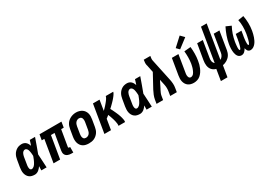

<svg xmlns="http://www.w3.org/2000/svg" viewBox="27 -1870 4446 3161"><g transform="rotate(-30 2250.0 -289.5)"><path d="M176 8Q148 8 121 1.5Q94 -5 73 -21.5Q52 -38 39 -61.5Q26 -85 20.5 -111.5Q15 -138 16.5 -166.5Q18 -195 22 -223L44 -353Q48 -377 55 -400Q62 -423 74.5 -445Q87 -467 105 -485Q123 -503 144.5 -515.5Q166 -528 190 -533Q214 -538 238 -538Q260 -538 280.5 -530Q301 -522 316 -507.5Q331 -493 341 -474.5Q351 -456 358 -436Q366 -459 373.5 -482.5Q381 -506 388 -530H488Q463 -461 439 -392Q415 -323 388 -254Q393 -191 395.5 -127Q398 -63 402 0H302Q303 -20 303 -39.5Q303 -59 304 -79Q292 -62 279 -46.5Q266 -31 249.5 -18.5Q233 -6 214 1Q195 8 176 8ZM176 -97Q190 -97 203 -104Q216 -111 226.5 -121Q237 -131 245 -143.5Q253 -156 260 -168.5Q267 -181 273 -194Q279 -207 284.5 -220Q290 -233 295 -246.5Q300 -260 305 -273Q305 -285 304 -297Q303 -309 302 -321Q301 -333 299 -345Q297 -357 294.5 -368.5Q292 -380 288 -391Q284 -402 277 -411.5Q270 -421 260 -427Q250 -433 238 -433Q222 -433 208 -422.5Q194 -412 186 -397.5Q178 -383 173.5 -367.5Q169 -352 166 -336L145 -206Q143 -195 141.5 -184.5Q140 -174 140 -163Q140 -152 141 -141Q142 -130 145.5 -120.5Q149 -111 157 -104Q165 -97 176 -97Z M871 8Q853 8 835.5 5.5Q818 3 802.5 -3.5Q787 -10 774 -21Q761 -32 754 -47.5Q747 -63 745.5 -80.5Q744 -98 747 -116L799 -425H730L659 0H534L604 -425H555L573 -530H990L973 -425H924L872 -116Q872 -112 872.5 -108.5Q873 -105 875 -102Q877 -99 881 -98Q885 -97 888 -97H905V8Z M1205 8Q1176 8 1147.5 2Q1119 -4 1095.5 -19Q1072 -34 1056 -57Q1040 -80 1032.5 -107Q1025 -134 1025 -164Q1025 -194 1030 -223L1052 -353Q1056 -379 1064.5 -403.5Q1073 -428 1088 -450.5Q1103 -473 1124.5 -490.5Q1146 -508 1170 -519Q1194 -530 1219.5 -535.5Q1245 -541 1271 -541Q1300 -541 1328 -533.5Q1356 -526 1379.5 -511Q1403 -496 1419.5 -473Q1436 -450 1443.5 -423Q1451 -396 1450.5 -366Q1450 -336 1445 -307L1423 -177Q1419 -151 1410.5 -126.5Q1402 -102 1387 -80Q1372 -58 1351 -40Q1330 -22 1306 -11Q1282 0 1256 4Q1230 8 1205 8ZM1208 -97Q1226 -97 1243.5 -104.5Q1261 -112 1273 -126.5Q1285 -141 1291.5 -158.5Q1298 -176 1301 -194L1323 -324Q1325 -336 1326 -348.5Q1327 -361 1325.5 -373Q1324 -385 1320.5 -396.5Q1317 -408 1309 -416.5Q1301 -425 1289.5 -429Q1278 -433 1266 -433Q1248 -433 1231 -425Q1214 -417 1202 -402.5Q1190 -388 1183.5 -371Q1177 -354 1174 -336L1153 -206Q1151 -194 1150 -181.5Q1149 -169 1150 -157Q1151 -145 1154.5 -134Q1158 -123 1165.5 -114Q1173 -105 1184 -101Q1195 -97 1208 -97Z M1501 0 1589 -530H1714L1682 -333Q1682 -333 1682 -333Q1682 -333 1682 -333V-334Q1693 -345 1704 -356Q1715 -367 1726 -378.5Q1737 -390 1747.5 -402Q1758 -414 1768 -426Q1778 -438 1787.5 -450Q1797 -462 1806 -475Q1815 -488 1822.5 -501.5Q1830 -515 1833 -530H1974Q1971 -513 1961.5 -497.5Q1952 -482 1941.5 -467.5Q1931 -453 1919 -439Q1907 -425 1895 -411.5Q1883 -398 1870 -385Q1857 -372 1844 -359Q1831 -346 1818 -333.5Q1805 -321 1791 -309Q1801 -291 1810 -273Q1819 -255 1827.5 -236.5Q1836 -218 1844.5 -199.5Q1853 -181 1860.5 -162Q1868 -143 1874.5 -123.5Q1881 -104 1886 -84Q1891 -64 1894.5 -42.5Q1898 -21 1894 0H1769Q1773 -21 1770 -42.5Q1767 -64 1763 -84.5Q1759 -105 1753 -125Q1747 -145 1740.5 -164.5Q1734 -184 1727 -203Q1720 -222 1712 -241Q1699 -230 1686 -219.5Q1673 -209 1659 -199L1626 0Z M2176 8Q2148 8 2121 1.5Q2094 -5 2073 -21.5Q2052 -38 2039 -61.5Q2026 -85 2020.5 -111.5Q2015 -138 2016.5 -166.5Q2018 -195 2022 -223L2044 -353Q2048 -377 2055 -400Q2062 -423 2074.5 -445Q2087 -467 2105 -485Q2123 -503 2144.5 -515.5Q2166 -528 2190 -533Q2214 -538 2238 -538Q2260 -538 2280.5 -530Q2301 -522 2316 -507.5Q2331 -493 2341 -474.5Q2351 -456 2358 -436Q2366 -459 2373.5 -482.5Q2381 -506 2388 -530H2488Q2463 -461 2439 -392Q2415 -323 2388 -254Q2393 -191 2395.5 -127Q2398 -63 2402 0H2302Q2303 -20 2303 -39.5Q2303 -59 2304 -79Q2292 -62 2279 -46.5Q2266 -31 2249.5 -18.5Q2233 -6 2214 1Q2195 8 2176 8ZM2176 -97Q2190 -97 2203 -104Q2216 -111 2226.5 -121Q2237 -131 2245 -143.5Q2253 -156 2260 -168.5Q2267 -181 2273 -194Q2279 -207 2284.5 -220Q2290 -233 2295 -246.5Q2300 -260 2305 -273Q2305 -285 2304 -297Q2303 -309 2302 -321Q2301 -333 2299 -345Q2297 -357 2294.5 -368.5Q2292 -380 2288 -391Q2284 -402 2277 -411.5Q2270 -421 2260 -427Q2250 -433 2238 -433Q2222 -433 2208 -422.5Q2194 -412 2186 -397.5Q2178 -383 2173.5 -367.5Q2169 -352 2166 -336L2145 -206Q2143 -195 2141.5 -184.5Q2140 -174 2140 -163Q2140 -152 2141 -141Q2142 -130 2145.5 -120.5Q2149 -111 2157 -104Q2165 -97 2176 -97Z M2492 0 2504 -74Q2511 -114 2526.5 -153Q2542 -192 2562 -230L2702 -487L2673 -627Q2672 -630 2671 -632Q2670 -634 2670 -636Q2665 -658 2666.5 -681Q2668 -704 2672 -728L2673 -735H2798L2797 -728Q2793 -708 2791.5 -688Q2790 -668 2794 -649L2883 -230Q2891 -192 2893.5 -152.5Q2896 -113 2889 -74L2877 0H2752L2764 -74Q2770 -108 2769.5 -142Q2769 -176 2762 -208L2739 -315L2672 -181Q2670 -178 2668 -174.5Q2666 -171 2664 -167Q2652 -144 2642.5 -121Q2633 -98 2629 -74L2617 0Z M3200 8Q3172 8 3144.5 1Q3117 -6 3095 -22Q3073 -38 3059 -61Q3045 -84 3038.5 -110.5Q3032 -137 3032.5 -166Q3033 -195 3038 -223L3089 -530H3214L3161 -206Q3159 -195 3157.5 -183.5Q3156 -172 3156.5 -160.5Q3157 -149 3159.5 -138Q3162 -127 3167 -117.5Q3172 -108 3182 -102.5Q3192 -97 3203 -97Q3217 -97 3231 -104.5Q3245 -112 3255 -123.5Q3265 -135 3272 -148.5Q3279 -162 3285 -175.5Q3291 -189 3296 -203Q3301 -217 3304.5 -231Q3308 -245 3311 -259Q3314 -273 3317 -287Q3326 -346 3326.5 -404Q3327 -462 3321 -520L3444 -531Q3451 -467 3450.5 -402.5Q3450 -338 3439 -273Q3434 -240 3425.5 -208.5Q3417 -177 3403.5 -146Q3390 -115 3370.5 -86Q3351 -57 3324.5 -34.5Q3298 -12 3265 -2Q3232 8 3200 8ZM3277 -583 3224 -637 3384 -784 3451 -716Z M3597 205 3632 -7Q3609 -12 3589 -24Q3569 -36 3554 -53Q3539 -70 3530 -91.5Q3521 -113 3517.5 -136.5Q3514 -160 3515 -184.5Q3516 -209 3520 -234L3570 -530H3677L3626 -219Q3623 -203 3622.5 -186.5Q3622 -170 3625.5 -154.5Q3629 -139 3637 -126Q3645 -113 3657 -104L3761 -735H3869L3765 -102Q3779 -109 3790.5 -120Q3802 -131 3810.5 -144.5Q3819 -158 3824 -172.5Q3829 -187 3831 -202L3885 -530H3993L3937 -187Q3933 -165 3926 -144Q3919 -123 3907 -103Q3895 -83 3878 -66.5Q3861 -50 3841.5 -37.5Q3822 -25 3800.5 -17Q3779 -9 3757 -5L3722 205Z M4106 8Q4086 8 4068.5 -1Q4051 -10 4040 -25Q4029 -40 4022.5 -58Q4016 -76 4012.5 -95Q4009 -114 4008 -134Q4007 -154 4007.5 -174Q4008 -194 4010.5 -214.5Q4013 -235 4016 -255Q4022 -291 4031.5 -327.5Q4041 -364 4053.5 -399.5Q4066 -435 4081 -470Q4096 -505 4113 -538L4208 -496Q4192 -466 4178.5 -435Q4165 -404 4154 -371.5Q4143 -339 4135 -305.5Q4127 -272 4121 -240Q4120 -233 4119 -226Q4118 -219 4117 -212Q4116 -205 4115.5 -198Q4115 -191 4114 -184.5Q4113 -178 4112.5 -171Q4112 -164 4111.5 -157Q4111 -150 4110.5 -143Q4110 -136 4110 -129.5Q4110 -123 4110.5 -116Q4111 -109 4112 -102.5Q4113 -96 4115.5 -89.5Q4118 -83 4125 -83Q4131 -83 4135 -88.5Q4139 -94 4142 -100Q4145 -106 4147 -111.5Q4149 -117 4151 -123Q4153 -129 4155 -135Q4157 -141 4158.5 -146.5Q4160 -152 4161.5 -158Q4163 -164 4164.5 -170Q4166 -176 4167.5 -182Q4169 -188 4170.5 -194Q4172 -200 4173 -206Q4174 -212 4175 -217.5Q4176 -223 4177 -229Q4178 -235 4179.5 -241Q4181 -247 4182 -253Q4183 -259 4184 -265L4197 -345H4305L4292 -265Q4290 -258 4289 -251.5Q4288 -245 4287 -238Q4286 -231 4285 -224Q4284 -217 4283 -210.5Q4282 -204 4281.5 -197Q4281 -190 4280 -183Q4279 -176 4278.5 -169.5Q4278 -163 4277.5 -156Q4277 -149 4277 -142.5Q4277 -136 4277 -129Q4277 -122 4277 -115.5Q4277 -109 4278 -102.5Q4279 -96 4281.5 -89.5Q4284 -83 4291 -83Q4297 -83 4300.5 -89Q4304 -95 4307 -100.5Q4310 -106 4312.5 -111.5Q4315 -117 4317 -123Q4319 -129 4320.5 -135Q4322 -141 4324 -146.5Q4326 -152 4327.5 -158Q4329 -164 4330.5 -170Q4332 -176 4333 -182Q4334 -188 4335.5 -194Q4337 -200 4338.5 -205.5Q4340 -211 4341 -217Q4342 -223 4343 -229Q4344 -235 4345.5 -241Q4347 -247 4348 -253Q4349 -259 4350 -265Q4360 -330 4360 -394Q4360 -458 4347 -521L4452 -538Q4465 -468 4466.5 -397.5Q4468 -327 4456 -255Q4451 -228 4444.5 -201Q4438 -174 4428.5 -147Q4419 -120 4406.5 -94.5Q4394 -69 4375.5 -46Q4357 -23 4331.5 -7.5Q4306 8 4278 8Q4263 8 4249 2Q4235 -4 4226.5 -15.5Q4218 -27 4213 -40.5Q4208 -54 4205 -69Q4197 -54 4187.5 -40.5Q4178 -27 4165.5 -15.5Q4153 -4 4137.5 2Q4122 8 4106 8Z"/></g></svg>

Font: Iosevka Curly XBdObl
Style: Regular
Weight: 800
Italic angle: -9°
Monospace: yes
Designer: Belleve Invis
Foundry: Belleve Invis
Version: Version 11.1.0; ttfautohint (v1.8.3)